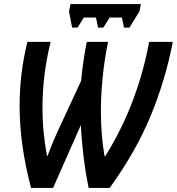

<svg xmlns="http://www.w3.org/2000/svg" viewBox="-20 -919 866 940"><path d="M333 -784 318 -863 325 -899H670L663 -864L614 -784H587L577 -833H517L486 -784H460L450 -833H390L360 -784ZM132 1Q105 -101 90.5 -201.5Q76 -302 76 -402Q76 -481 85.5 -558.5Q95 -636 114 -714H228Q208 -634 198 -553Q188 -472 188 -393Q188 -328 194 -268.5Q200 -209 210 -156H213Q225 -189 240.5 -226Q256 -263 273 -299L377 -523Q382 -573 388.5 -619.5Q395 -666 405 -714H509Q492 -631 483 -544.5Q474 -458 474 -373Q474 -315 478.5 -259.5Q483 -204 492 -154H495Q574 -280 628.5 -422.5Q683 -565 710 -714H826Q790 -527 717.5 -351.5Q645 -176 517 1H414Q398 -77 388.5 -156.5Q379 -236 376 -307L240 1Z"/></svg>

Font: Noto Sans Condensed SemiBold
Style: Italic
Weight: 600
Width: 3
Italic angle: -12°
Designer: Monotype Design Team
Foundry: Monotype Imaging Inc.
Version: Version 2.013; ttfautohint (v1.8.4.7-5d5b)